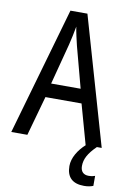

<svg xmlns="http://www.w3.org/2000/svg" viewBox="-101 -775 709 1058"><g transform="rotate(10 253.5 -246.0)"><path d="M416 0H417C377 36 348 83 348 129C348 190 380 223 446 223C468 223 484 219 497 214V158C489 161 478 164 461 164C433 164 416 148 416 117C416 78 434 44 479 0H506L300 -715H205L0 0H90L152 -222H354ZM274 -530 335 -301H170L230 -530C238 -562 246 -600 252 -634C256 -605 267 -560 274 -530Z"/></g></svg>

Font: Noto Sans Georgian Condensed
Style: Regular
Weight: 400
Width: 3
Designer: Monotype Design Team, Akaki Razmadze
Foundry: Google LLC
Version: Version 2.005